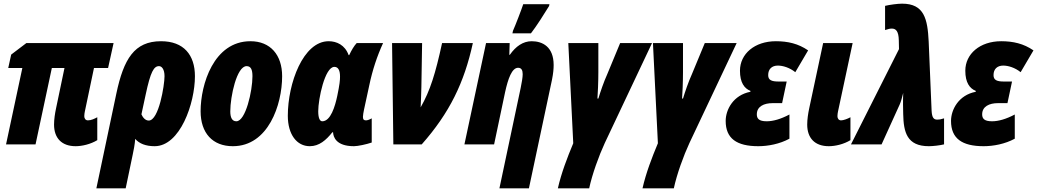

<svg xmlns="http://www.w3.org/2000/svg" viewBox="-20 -788 5661 1048"><path d="M393 10C428 10 475 -1 511 -23V-148C496 -140 478 -131 460 -131C447 -131 440 -141 440 -154C440 -165 442 -172 443 -179L493 -417H570L600 -553H124L41 -490L25 -417H102L13 0H174L263 -417H332L286 -197C280 -169 275 -136 275 -108C275 -34 317 10 393 10Z M506 240H666L704 58C709 35 716 0 718 -30C740 -4 776 10 824 10C963 10 1044 -224 1044 -372C1044 -488 983 -563 859 -563C713 -563 655 -466 615 -277ZM792 -130C772 -130 759 -148 752 -164L775 -271C802 -398 820 -427 848 -427C863 -427 878 -410 878 -372C878 -323 847 -130 792 -130Z M1251 10C1444 10 1520 -216 1520 -372C1520 -488 1456 -563 1347 -563C1146 -563 1075 -326 1075 -181C1075 -62 1140 10 1251 10ZM1270 -126C1247 -126 1237 -146 1237 -180C1237 -261 1272 -427 1326 -427C1349 -427 1358 -409 1358 -372C1358 -292 1321 -126 1270 -126Z M1671 10C1722 10 1760 -23 1794 -66H1798C1799 -41 1814 10 1912 10C1933 10 1980 0 2009 -10V-142C1995 -134 1984 -131 1978 -131C1968 -131 1961 -134 1961 -150C1961 -158 1964 -176 1967 -190L1996 -324C2013 -405 2038 -481 2071 -553H1927C1913 -538 1899 -515 1886 -487H1883C1863 -543 1817 -563 1774 -563C1635 -563 1551 -334 1551 -156C1551 -54 1600 10 1671 10ZM1739 -126C1725 -126 1717 -145 1717 -181C1717 -247 1753 -423 1805 -423C1825 -423 1836 -406 1836 -370C1836 -351 1834 -327 1821 -265C1809 -208 1785 -126 1739 -126Z M2127 0H2282C2434 -172 2514 -337 2561 -553H2393C2357 -387 2328 -293 2276 -202C2278 -238 2279 -277 2280 -313L2284 -553H2120Z M2777 -606H2878C2907 -643 2952 -714 2977 -755L2979 -765H2836C2828 -740 2792 -646 2780 -620ZM2706 240H2867L2993 -353C3000 -388 3002 -413 3002 -433C3002 -533 2941 -563 2882 -563C2835 -563 2795 -535 2763 -489H2760L2762 -553H2633L2515 0H2677L2737 -285C2753 -358 2774 -418 2808 -418C2826 -418 2833 -405 2833 -383C2833 -366 2828 -337 2822 -308Z M3025 240H3196C3212 164 3249 62 3281 -7L3539 -553H3365L3295 -384C3275 -340 3257 -286 3246 -250H3241C3243 -274 3246 -342 3246 -394V-553H3082L3109 -6C3076 73 3044 156 3025 240Z M3487 240H3658C3674 164 3711 62 3743 -7L4001 -553H3827L3757 -384C3737 -340 3719 -286 3708 -250H3703C3705 -274 3708 -342 3708 -394V-553H3544L3571 -6C3538 73 3506 156 3487 240Z M4119 10C4172 10 4236 -2 4289 -31V-163C4242 -138 4200 -126 4165 -126C4122 -126 4111 -141 4111 -164C4111 -207 4150 -225 4197 -225H4249L4274 -343H4230C4191 -343 4173 -351 4173 -378C4173 -411 4193 -430 4226 -430C4253 -430 4290 -419 4321 -394L4391 -513C4337 -550 4280 -563 4215 -563C4099 -563 4019 -494 4019 -402C4019 -337 4043 -305 4076 -292V-287C3982 -269 3941 -189 3941 -128C3941 -32 4001 10 4119 10Z M4504 10C4540 10 4586 -1 4622 -23V-148C4606 -139 4583 -131 4571 -131C4558 -131 4551 -141 4551 -154C4551 -165 4553 -172 4554 -179L4634 -553H4473L4397 -197C4391 -169 4386 -136 4386 -108C4386 -34 4428 10 4504 10Z M5050 10C5071 10 5109 6 5133 0V-142C5114 -136 5106 -135 5096 -135C5077 -135 5067 -145 5065 -184L5049 -562C5043 -684 5025 -768 4904 -768C4880 -768 4835 -762 4811 -756V-624C4830 -630 4837 -632 4848 -632C4870 -632 4885 -618 4886 -568L4887 -520L4625 0H4792L4891 -218C4898 -233 4905 -261 4910 -281C4909 -260 4909 -238 4909 -218L4910 -165C4912 -67 4930 10 5050 10Z M5349 10C5402 10 5466 -2 5519 -31V-163C5472 -138 5430 -126 5395 -126C5352 -126 5341 -141 5341 -164C5341 -207 5380 -225 5427 -225H5479L5504 -343H5460C5421 -343 5403 -351 5403 -378C5403 -411 5423 -430 5456 -430C5483 -430 5520 -419 5551 -394L5621 -513C5567 -550 5510 -563 5445 -563C5329 -563 5249 -494 5249 -402C5249 -337 5273 -305 5306 -292V-287C5212 -269 5171 -189 5171 -128C5171 -32 5231 10 5349 10Z"/></svg>

Font: Noto Sans UI Condensed Black
Style: Italic
Weight: 900
Width: 3
Italic angle: -192°
Designer: Monotype Design Team
Foundry: Monotype Imaging Inc.
Version: Version 1.901